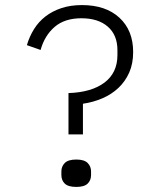

<svg xmlns="http://www.w3.org/2000/svg" viewBox="-20 -730 640 757"><path d="M250 -200V-363Q341 -366 392 -404.5Q443 -443 443 -513V-532Q443 -592 405 -625Q367 -658 301 -658Q235 -658 195.5 -624Q156 -590 140 -533L86 -552Q96 -586 114 -615Q132 -644 159 -665Q186 -686 222 -698Q258 -710 303 -710Q397 -710 451 -660Q505 -610 505 -525Q505 -479 489.5 -444Q474 -409 447 -383.5Q420 -358 384 -342.5Q348 -327 307 -321V-200ZM281 7Q249 7 235.5 -6Q222 -19 222 -40V-54Q222 -74 235.5 -87.5Q249 -101 281 -101Q312 -101 325.5 -87.5Q339 -74 339 -54V-40Q339 -19 325.5 -6Q312 7 281 7Z"/></svg>

Font: IBM Plex Mono Light
Style: Regular
Weight: 300
Monospace: yes
Designer: Mike Abbink, Paul van der Laan, Pieter van Rosmalen
Foundry: Bold Monday
Version: Version 2.3